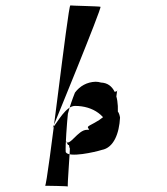

<svg xmlns="http://www.w3.org/2000/svg" viewBox="-20 -714 616 707"><path d="M174 -243C174 -243 356 -686 350 -689C347 -691 242 -693 239 -694C231 -697 155 -30 146 -30C146 -30 235 -29 230 -27C227 -26 239 -170 237 -169C235 -168 235 -181 233 -180C228 -178 225 -197 221 -194C236 -171 266 -236 300 -236C322 -236 291 -242 310 -252C363 -280 392 -297 400 -373C400 -378 413 -376 412 -381C413 -405 392 -207 387 -228C374 -287 324 -324 256 -324C223 -324 193 -266 174 -243ZM355 -162C330 -154 233 -132 222 -154C220 -175 227 -268 230 -295C237 -322 246 -348 256 -373C274 -397 300 -412 332 -413C338 -413 346 -412 352 -410C400 -408 416 -359 414 -303C418 -299 421 -288 422 -281C419 -223 399 -170 355 -162Z"/></svg>

Font: Ugly Stick
Style: It
Weight: 400
Designer: Stig
Foundry: Cannot Into Space Fonts
Version: Version 0.99